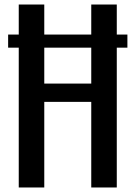

<svg xmlns="http://www.w3.org/2000/svg" viewBox="-20 -830 601 850"><path d="M63 0V-619H16V-677H63V-810H176V-677H384V-810H497V-677H544V-619H497V0H384V-379H176V0ZM176 -460H384V-619H176Z"/></svg>

Font: Oswald
Style: Regular
Weight: 400
Designer: Vernon Adams
Foundry: Vernon Adams
Version: Version 4.103; ttfautohint (v1.8.3)